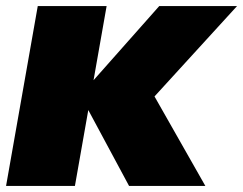

<svg xmlns="http://www.w3.org/2000/svg" viewBox="-35 -613 802 633"><path d="M-15 0H212L316.5 -593H89.5ZM222 -290.5 473 -293.5 746.5 -593H490ZM390.5 0H642L473 -297.5L228.5 -301.5Z"/></svg>

Font: Anybody Thin Black
Style: Italic
Weight: 900
Italic angle: -10°
Version: Version 1.113;gftools[0.9.25]